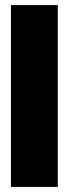

<svg xmlns="http://www.w3.org/2000/svg" viewBox="-20 -734 270 754"><path d="M207 -714V0H23V-714Z"/></svg>

Font: Non Bureau Extended
Style: Bold
Weight: 700
Width: 7
Designer: Jona Saucedo
Foundry: Non Foundry
Version: Version 1.000; ttfautohint (v1.8.4)